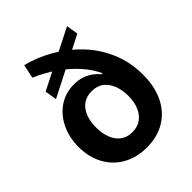

<svg xmlns="http://www.w3.org/2000/svg" viewBox="-216 -893 1031 1031"><g transform="rotate(-45 299.5 -377.5)"><path d="M465.6 -685.4 135.5 -517.5 125 -585.4 454.8 -752.8ZM297.6 11.7Q220.1 11.5 162 -21.6Q103.8 -54.6 71.8 -113.6Q39.7 -172.5 39.7 -250Q39.7 -322.7 67.8 -380.6Q95.9 -438.5 145.8 -472.1Q195.6 -505.7 260.9 -505.7Q294.8 -505.7 321.7 -496.1Q348.7 -486.6 369.2 -471.4Q389.6 -456.2 403.2 -438.6H411Q388.6 -488.8 346.4 -535.7Q304.3 -582.6 248.3 -622Q192.3 -661.3 127.5 -688.3L143.9 -767.5Q223.3 -747.2 297.7 -704.7Q372 -662.2 431.1 -599.7Q490.2 -537.2 524.8 -456.4Q559.4 -375.6 559.4 -278.7Q559.4 -190.2 527.5 -125Q495.7 -59.7 437 -24.1Q378.3 11.5 297.6 11.7ZM301 -101.7Q339.9 -101.7 367.1 -121.2Q394.3 -140.6 408.7 -175.4Q423.1 -210.1 423.1 -255.7Q423.1 -298.1 410 -333.7Q396.9 -369.3 369.9 -390.8Q343 -412.3 301 -412.3Q260.5 -412.3 233.7 -392.3Q206.9 -372.2 193.4 -337.4Q180 -302.6 180 -258.1Q180 -213.7 193.4 -178.2Q206.8 -142.6 233.9 -122.2Q261 -101.7 301 -101.7Z"/></g></svg>

Font: Inter Variable LoSnoCo
Style: Regular
Weight: 400
Designer: Rasmus Andersson
Foundry: rsms
Version: Version 4.000;git-a52131595; featfreeze: case,dlig,ss01,ss02